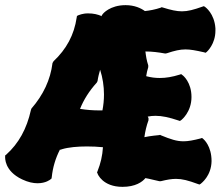

<svg xmlns="http://www.w3.org/2000/svg" viewBox="-41 -722 859 746"><path d="M703 -345C703 -403 670 -429 668 -430L663 -434L657 -432C628 -423 604 -419 580 -419C562 -419 546 -421 527 -426C529 -438 531 -449 535 -461V-468C529 -486 526 -504 524 -522C549 -522 574 -519 601 -514L607 -515C637 -525 658 -530 680 -530C699 -530 720 -526 751 -519L758 -517L763 -521C764 -522 796 -551 796 -603V-612C792 -670 757 -694 756 -695L751 -698L745 -696C711 -684 689 -678 666 -678C645 -678 623 -683 591 -693L587 -694L583 -692C562 -685 541 -681 522 -679C507 -690 482 -702 447 -702C386 -702 359 -669 358 -667L354 -662L355 -659C339 -666 323 -670 301 -670C279 -670 265 -663 264 -663L258 -660L257 -654C247 -586 217 -531 167 -484L163 -477C155 -412 127 -353 81 -300L79 -294C63 -222 32 -165 -17 -121L-21 -118V-113C-21 -110 -25 -58 45 -25C68 -14 88 -10 105 -10C137 -10 154 -24 155 -25L159 -28L160 -33C164 -72 175 -108 192 -141L194 -140L199 -142C225 -150 261 -153 297 -153C318 -153 339 -152 359 -150C357 -117 350 -87 338 -57L336 -52L338 -48C338 -46 358 4 435 4C485 4 512 -15 524 -30C542 -27 558 -22 578 -18H584C608 -24 626 -27 643 -27C667 -27 690 -21 728 -7L734 -5L739 -8C741 -10 780 -38 781 -96C781 -155 751 -180 749 -182L744 -186L738 -184C711 -177 690 -173 672 -173C645 -173 622 -181 585 -196L581 -198L577 -197C577 -197 542 -194 520 -189C523 -211 528 -233 536 -255V-263L533 -269C543 -271 553 -272 563 -272C589 -272 616 -266 652 -254L658 -252L664 -256C665 -257 703 -287 703 -345ZM363 -355C363 -334 361 -314 357 -293H346C320 -293 294 -295 270 -299C284 -334 305 -368 335 -401L338 -407C340 -422 344 -437 348 -451C358 -420 363 -387 363 -355Z"/></svg>

Font: Hanalei Fill
Style: Regular
Weight: 400
Designer: Astigmatic (AOETI)
Foundry: Astigmatic (AOETI)
Version: Version 1.000